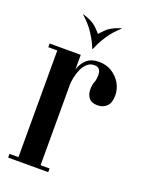

<svg xmlns="http://www.w3.org/2000/svg" viewBox="-127 -718 596 783"><g transform="rotate(20 171.0 -327.0)"><path d="M134.8 -240.5V-373.2Q134.8 -403.8 143 -431.1Q151.2 -458.5 170.6 -476.1Q190 -493.8 223.5 -493.8Q255.2 -493.8 279.5 -478.8Q303.8 -463.8 318 -439.6Q332.2 -415.5 332.2 -386.8Q332.2 -355.2 316.8 -340Q301.2 -324.8 277.2 -324.8Q251.5 -324.8 239.9 -339.1Q228.2 -353.5 227.9 -374.9Q227.5 -396.2 235.8 -416.2Q238.8 -427.2 238.9 -441Q239 -454.8 233 -464.6Q227 -474.5 209.8 -474.5Q191.5 -474.5 178.8 -462.5Q166 -450.5 158.2 -432.6Q150.5 -414.8 146.9 -396.2Q143.2 -377.8 143.2 -365V-240.5ZM47.2 0V-495H143.2V0ZM143.2 0V-16H182.2V0ZM8.2 0V-16H47.2V0ZM8.2 -479V-495H47.2V-479ZM261.2 -653.5 264 -652.8Q233 -625 215.4 -598.6Q197.8 -572.2 190.4 -554.6Q183 -537 181 -533.8H179L178.8 -597.5Q180.8 -600.8 200.5 -620.8Q220.2 -640.8 261.2 -653.5ZM98.8 -653.5Q139.8 -640.8 159.5 -620.8Q179.2 -600.8 181.2 -597.5L181 -533.8H179Q178 -537 170.1 -554.6Q162.2 -572.2 144.6 -598.6Q127 -625 96 -652.8Z"/></g></svg>

Font: Emberly Black
Style: Regular
Weight: 900
Designer: Rajesh Rajput
Foundry: Rajesh Rajput
Version: Version 1.000